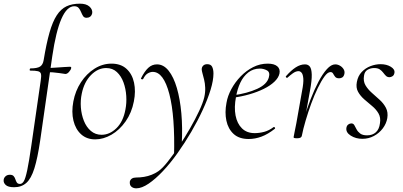

<svg xmlns="http://www.w3.org/2000/svg" viewBox="-118 -746 2195 1047"><path d="M-41 275Q-74 275 -87 262.5Q-100 250 -98 235Q-97 224 -88 215.5Q-79 207 -64 207Q-50 207 -43.5 214.5Q-37 222 -34 232Q-31 242 -26 249.5Q-21 257 -9 257Q3 257 12 242Q21 227 30.5 182Q40 137 53 47L104 -306Q108 -331 105.5 -342.5Q103 -354 89.5 -357.5Q76 -361 47 -361Q43 -361 44 -367Q45 -373 48 -373Q85 -373 100.5 -383Q116 -393 120 -418Q135 -509 152 -568.5Q169 -628 191.5 -662.5Q214 -697 244.5 -711.5Q275 -726 318 -726Q352 -726 369.5 -710.5Q387 -695 385 -675Q382 -661 373.5 -655Q365 -649 354 -649Q341 -649 335 -658.5Q329 -668 324 -680.5Q319 -693 311 -702.5Q303 -712 287 -712Q247 -712 217 -643.5Q187 -575 167 -439L101 21Q87 116 69.5 172Q52 228 25.5 251.5Q-1 275 -41 275ZM236 -343Q222 -345 205.5 -347.5Q189 -350 170 -351.5Q151 -353 130 -353L132 -375Q153 -375 181.5 -377Q210 -379 233.5 -380.5Q257 -382 263 -382Q268 -382 269.5 -380Q271 -378 270 -374Q269 -366 258 -353.5Q247 -341 236 -343Z M401 14Q355 14 324.5 -13.5Q294 -41 282.5 -88Q271 -135 282 -193Q293 -251 323.5 -297.5Q354 -344 397.5 -371.5Q441 -399 490 -399Q541 -399 572 -370.5Q603 -342 613 -295Q623 -248 612 -193Q600 -131 567 -84Q534 -37 490 -11.5Q446 14 401 14ZM436 -11Q480 -11 517 -47Q554 -83 566 -149Q573 -184 570.5 -223Q568 -262 555.5 -296.5Q543 -331 519.5 -353Q496 -375 461 -375Q416 -375 378.5 -337Q341 -299 328 -236Q320 -199 323 -160Q326 -121 339.5 -87Q353 -53 377.5 -32Q402 -11 436 -11Z M625 281Q609 281 598.5 272Q588 263 590 244Q596 222 625 222Q646 222 667.5 218.5Q689 215 709 207Q729 199 745 188Q767 173 796 136.5Q825 100 857 52.5Q889 5 918 -45.5Q947 -96 968 -141Q989 -186 996 -216Q1002 -243 1001 -267.5Q1000 -292 995 -312Q990 -332 986 -346.5Q982 -361 982 -368Q982 -380 990 -388Q998 -396 1012 -396Q1032 -396 1039 -381.5Q1046 -367 1046 -345Q1046 -308 1030.5 -257Q1015 -206 987.5 -146.5Q960 -87 925 -27Q890 33 850.5 88.5Q811 144 770.5 187Q730 230 692.5 255.5Q655 281 625 281ZM831 108Q837 -112 805.5 -233Q774 -354 715 -354Q702 -354 688 -346Q674 -338 663 -316Q661 -312 655.5 -313.5Q650 -315 651 -319Q670 -357 690.5 -376Q711 -395 738 -395Q774 -395 801.5 -360.5Q829 -326 846.5 -266Q864 -206 871 -127.5Q878 -49 873 40Z M1238 12Q1186 12 1156 -15.5Q1126 -43 1116.5 -88Q1107 -133 1117 -185Q1123 -222 1143.5 -260Q1164 -298 1194.5 -329.5Q1225 -361 1262.5 -380Q1300 -399 1342 -399Q1377 -399 1394 -384.5Q1411 -370 1406 -345Q1401 -322 1378.5 -300.5Q1356 -279 1320.5 -261.5Q1285 -244 1241.5 -231.5Q1198 -219 1151 -213L1153 -226Q1231 -237 1284.5 -261.5Q1338 -286 1348 -324Q1356 -352 1338 -362Q1320 -372 1299 -372Q1263 -372 1236 -351Q1209 -330 1192.5 -295Q1176 -260 1169 -218Q1158 -161 1166.5 -116.5Q1175 -72 1201.5 -46Q1228 -20 1271 -20Q1296 -20 1322.5 -27Q1349 -34 1374 -53Q1377 -55 1380.5 -51Q1384 -47 1381 -44Q1343 -14 1308 -1Q1273 12 1238 12Z M1528 -6 1518 -7Q1526 -50 1541 -102Q1556 -154 1576 -205.5Q1596 -257 1618.5 -300Q1641 -343 1664.5 -369Q1688 -395 1710 -395Q1723 -395 1735.5 -388Q1748 -381 1755.5 -369Q1763 -357 1760 -343Q1757 -330 1749.5 -324.5Q1742 -319 1731 -319Q1716 -319 1709.5 -327.5Q1703 -336 1698.5 -344.5Q1694 -353 1684 -353Q1669 -353 1651.5 -329Q1634 -305 1615 -266Q1596 -227 1579 -180.5Q1562 -134 1548.5 -88Q1535 -42 1528 -6ZM1503 8Q1490 8 1486.5 6.5Q1483 5 1483 2Q1483 -1 1488.5 -26.5Q1494 -52 1498 -74L1529 -249Q1538 -295 1536 -318Q1534 -341 1526.5 -349.5Q1519 -358 1510 -358Q1495 -358 1478.5 -346Q1462 -334 1449 -322Q1447 -320 1443 -323.5Q1439 -327 1441 -330Q1469 -362 1494.5 -378.5Q1520 -395 1545 -395Q1562 -395 1571.5 -383Q1581 -371 1582 -339.5Q1583 -308 1572 -249L1528 -6Q1526 8 1503 8Z M1858 11Q1822 11 1794.5 -6.5Q1767 -24 1771 -49Q1773 -61 1781 -67Q1789 -73 1798 -73Q1809 -73 1814.5 -63Q1820 -53 1826.5 -40.5Q1833 -28 1846 -18Q1859 -8 1884 -8Q1913 -8 1931.5 -24.5Q1950 -41 1954 -74Q1959 -105 1946 -127.5Q1933 -150 1911 -168Q1889 -186 1868 -204.5Q1847 -223 1834.5 -245.5Q1822 -268 1828 -299Q1834 -332 1854.5 -353.5Q1875 -375 1902.5 -385.5Q1930 -396 1957 -396Q1990 -396 2013 -382Q2036 -368 2033 -349Q2031 -336 2022.5 -330.5Q2014 -325 2006 -325Q1994 -325 1986.5 -332.5Q1979 -340 1971.5 -350Q1964 -360 1953 -367.5Q1942 -375 1922 -375Q1903 -375 1886.5 -365.5Q1870 -356 1867 -333Q1862 -303 1875 -281Q1888 -259 1909.5 -240Q1931 -221 1952.5 -201.5Q1974 -182 1986.5 -158Q1999 -134 1994 -102Q1989 -72 1969.5 -46Q1950 -20 1921 -4.5Q1892 11 1858 11Z"/></svg>

Font: Cormorant Light Light
Style: Italic
Weight: 300
Italic angle: -10°
Version: Version 4.000